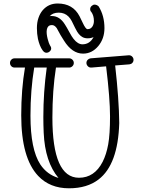

<svg xmlns="http://www.w3.org/2000/svg" viewBox="-20 -1023 794 1077"><path d="M171.9 -644Q150.9 -518.1 150.9 -374Q150.9 -185.1 206.1 -100.6Q244.1 -43.5 308.1 -24.9Q232.4 -114.3 225.1 -278.3Q223.1 -323.2 223.1 -366.2Q223.1 -506.8 242.2 -644ZM575.2 -650.9 493.2 -644H490.2Q479.5 -644 472.2 -652.1Q464.8 -660.2 464.8 -669.9Q464.8 -679.7 471.4 -687Q478 -694.3 487.8 -695.8L702.1 -712.9H704.1Q714.4 -712.9 721.7 -705.3Q729 -697.8 729 -687.5Q729 -677.2 722.4 -670.2Q715.8 -663.1 706.1 -662.1L626 -655.8Q647.5 -465.8 648.9 -333Q642.1 -100.1 533.2 -16.6Q468.8 33.2 367.2 33.2Q259.8 33.2 194.3 -36.1Q99.1 -136.7 99.1 -376Q99.1 -521.5 120.1 -644H62Q50.8 -644 43.5 -651.6Q36.1 -659.2 36.1 -669.9Q36.1 -680.7 43.5 -688.2Q50.8 -695.8 62 -695.8H368.2Q378.4 -695.8 386.2 -688.2Q394 -680.7 394 -669.9Q394 -659.2 386.2 -651.6Q378.4 -644 368.2 -644H293.9Q273.9 -516.1 273.9 -363.8Q273.9 -25.9 422.9 -25.9Q509.8 -25.9 555.7 -115.2Q576.7 -156.7 586.9 -212.9Q597.2 -269 597.2 -369.9Q597.2 -470.7 575.2 -650.9ZM504.9 -814.9Q489.7 -808.1 472.4 -808.1Q455.1 -808.1 443.4 -814.5Q431.6 -820.8 423.3 -831.1Q412.6 -842.8 401.1 -866.9Q389.6 -891.1 382.3 -905Q375 -918.9 364.7 -929.7Q342.8 -952.1 309.3 -952.1Q275.9 -952.1 258.8 -932.1Q261.2 -933.1 264.2 -933.1H271Q314.9 -933.1 344.2 -885.7Q354 -870.6 368.4 -843.8Q382.8 -816.9 393.1 -804.2Q417 -774.4 442.4 -774.4Q483.4 -774.4 504.9 -814.9ZM533.2 -987.3Q565.9 -935.1 565.9 -865.2Q565.9 -806.6 531.7 -765.1Q496.1 -722.2 445.8 -722.2Q384.3 -722.2 338.4 -795.9Q315.9 -831.1 309.6 -844.5Q303.2 -857.9 298.3 -865.2Q286.1 -882.3 272 -882.3Q257.8 -882.3 251.2 -875.2Q244.6 -868.2 242.7 -856.9Q240.7 -845.7 242.2 -832.3Q243.7 -818.8 247.1 -805.7Q254.4 -778.3 259.3 -770.5Q267.1 -759.8 267.1 -751Q267.1 -742.2 259 -734.6Q251 -727.1 240 -727.1Q229 -727.1 219.5 -740Q210 -752.9 203.4 -770Q196.8 -787.1 192.9 -804.7Q187 -833.5 187 -865.2Q187 -897 195.6 -922.1Q204.1 -947.3 219.2 -965.3Q252 -1003.4 303.2 -1003.4Q389.2 -1003.4 426.3 -931.6Q435.5 -913.1 443.8 -895.5Q460.4 -859.4 470.9 -859.4Q481.4 -859.4 488.3 -864Q495.1 -868.7 499.5 -876Q506.8 -889.2 506.8 -905.3Q506.8 -935.5 492.2 -956.1Q485.8 -961.4 485.8 -971.9Q485.8 -982.4 494.1 -989.7Q502.4 -997.1 510.3 -997.1Q522.5 -997.1 533.2 -987.3Z"/></svg>

Font: Ribeye Marrow
Style: Regular
Weight: 400
Designer: Astigmatic (AOETI)
Foundry: Astigmatic (AOETI)
Version: Version 1.000